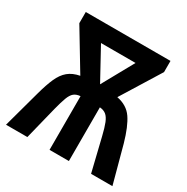

<svg xmlns="http://www.w3.org/2000/svg" viewBox="-162 -855 973 997"><g transform="rotate(30 324.0 -357.0)"><path d="M579 -714V-647L434 -413Q496 -401 527 -355.5Q558 -310 583 -222L643 0H515L467 -198Q456 -244 445.5 -270Q435 -296 420.5 -308Q406 -320 382 -322V0H266V-322Q242 -320 228 -308.5Q214 -297 204 -270.5Q194 -244 182 -197L133 0H5L66 -223Q82 -282 99.5 -321.5Q117 -361 143.5 -383Q170 -405 212 -413L71 -647V-714ZM427 -614H220L323 -426Z"/></g></svg>

Font: Noto Sans Disp Cond SemBd
Style: Regular
Weight: 600
Width: 3
Designer: Monotype Design Team
Foundry: Monotype Imaging Inc.
Version: Version 2.000;GOOG;noto-source:20170915:90ef993387c0; ttfaut